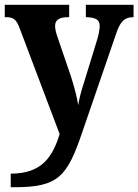

<svg xmlns="http://www.w3.org/2000/svg" viewBox="-20 -556 580 805"><path d="M25 172V229H41C226 229 262 183 325 -2L466 -412C484 -467 502 -483 537 -484H540V-536H340V-484H344C381 -482 398 -474 398 -447C398 -433 393 -409 389 -395L331 -206C322 -178 313 -148 308 -115C304 -143 292 -191 277 -237L221 -401C215 -418 211 -434 211 -447C211 -471 226 -484 266 -484H270V-536H0V-484H4C35 -484 48 -477 63 -436L230 6C200 104 154 172 25 172Z"/></svg>

Font: Noto Serif SemiCondensed
Style: Bold
Weight: 700
Width: 4
Designer: Monotype Design Team
Foundry: Monotype Imaging Inc.
Version: Version 2.015